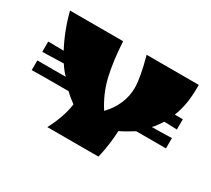

<svg xmlns="http://www.w3.org/2000/svg" viewBox="-103 -677 940 855"><g transform="rotate(30 367.0 -250.0)"><path d="M119 -186Q56 -186 25 -185V-235H171Q152 -254 134 -282Q27 -279 25 -279V-332Q38 -332 64.5 -331.5Q91 -331 105 -331Q63 -410 40 -500H313Q319 -398 336 -326Q353 -254 395 -189Q462 -260 462 -346Q462 -398 434 -500H702V-479Q702 -399 676 -332H717V-279Q673 -281 651 -281Q634 -254 615 -233Q649 -233 717 -235V-182H564Q523 -156 495 -143Q491 -67 475 0H212Q254 -80 262 -146Q235 -165 214 -186Z"/></g></svg>

Font: Ruslan Display
Style: Regular
Weight: 400
Version: Version 1.001